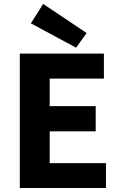

<svg xmlns="http://www.w3.org/2000/svg" viewBox="-20 -940 603 960"><path d="M79.1 0V-671.9H499.5V-546.9H228.5V-409.2H458.5V-283.2H228.5V-124.5H509.8V0ZM360.4 -701.7 134.3 -823.2 195.8 -920.4 413.1 -774.9Z"/></svg>

Font: Akatab Black
Style: Regular
Weight: 900
Designer: SIL Global
Foundry: SIL Global
Version: Version 4.000